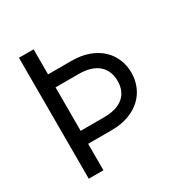

<svg xmlns="http://www.w3.org/2000/svg" viewBox="-167 -863 965 1000"><g transform="rotate(-30 315.5 -363.5)"><path d="M170.5 -727.3V-576.7H311.1Q369.3 -576.7 414.1 -560.2Q458.8 -543.7 489.2 -515.4Q519.5 -487.2 535.3 -449.2Q551.1 -411.2 551.1 -367.9Q551.1 -324.9 535.3 -286.8Q519.5 -248.6 489.2 -220.3Q458.8 -192.1 414.1 -175.6Q369.3 -159.1 311.1 -159.1H170.5V0H82.4V-727.3ZM311.1 -237.2Q387.1 -237.2 427.2 -270.8Q467.3 -304.3 467.3 -366.5Q467.3 -397.4 457 -421.9Q446.7 -446.4 427 -463.4Q407.3 -480.5 378.2 -489.5Q349.1 -498.6 311.1 -498.6H170.5V-237.2Z"/></g></svg>

Font: Fast_Sans
Style: Regular
Weight: 400
Designer: Rasmus Andersson
Foundry: rsms
Version: Version 3.018;git-588b23468